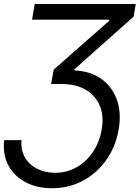

<svg xmlns="http://www.w3.org/2000/svg" viewBox="-37 -748 715 982"><path d="M-15.6 -31.2H73.2Q68.4 18.1 89.8 55.9Q111.3 93.8 152.1 114.7Q192.9 135.7 245.1 135.7Q306.6 135.7 356.9 106.2Q407.2 76.7 440.2 26.4Q473.1 -23.9 483.4 -86.9Q495.1 -157.7 472.4 -209.7Q449.7 -261.7 399.7 -290Q349.6 -318.4 278.3 -318.4H224.6L237.3 -391.6L521.5 -641.6V-647.5H127L140.6 -727.5H657.2L646.5 -663.1L344.7 -394.5L343.8 -387.7Q424.3 -384.3 480 -345.2Q535.6 -306.2 560.1 -240Q584.5 -173.8 570.3 -87.9Q559.6 -22 529.5 33.4Q499.5 88.9 454.1 129.6Q408.7 170.4 351.8 192.6Q294.9 214.8 229.5 214.8Q151.9 214.8 93.5 183.8Q35.2 152.8 5.6 97.2Q-23.9 41.5 -15.6 -31.2Z"/></svg>

Font: Inter Tight
Style: Italic
Weight: 400
Italic angle: -9.39999°
Designer: Rasmus Andersson
Foundry: rsms
Version: Version 3.002